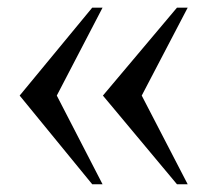

<svg xmlns="http://www.w3.org/2000/svg" viewBox="-20 -476 540 500"><path d="M220.2 3.9 31.2 -227.1 220.2 -456.1H247.1L127.9 -227.1L247.1 3.9ZM440.9 3.9 248 -227.1 440.9 -456.1H468.8L349.1 -227.1L468.8 3.9Z"/></svg>

Font: Doulos SIL Phon
Style: Regular
Weight: 400
Designer: Walt Agee, Victor Gaultney, Peter Martin, Debbi Hosken, Becca Hirsbrunner
Foundry: SIL International
Version: Version 5.000